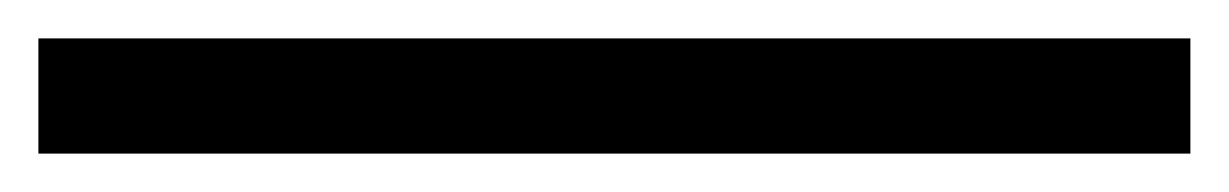

<svg xmlns="http://www.w3.org/2000/svg" viewBox="-20 123 640 100"><path d="M0 203V143H600V203Z"/></svg>

Font: Wittgenstein Black
Style: Regular
Weight: 900
Designer: Jörg Drees
Foundry: Jörg Drees
Version: Version 1.303; ttfautohint (v1.8.4.7-5d5b)